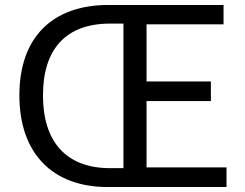

<svg xmlns="http://www.w3.org/2000/svg" viewBox="-20 -753 987 773"><path d="M413 0H892V-79H570V-346H829V-425H570V-655H880V-733H417C190 -733 58 -602 58 -369C58 -137 190 0 413 0ZM423 -76C246 -76 153 -183 153 -369C153 -556 246 -658 423 -658H477V-76Z"/></svg>

Font: Source Han Sans CN Regular
Style: Regular
Weight: 400
Designer: Ryoko NISHIZUKA (kana & ideographs); Paul D. Hunt (Latin, Greek & Cyrillic); Wenlong ZHANG (bopomofo); Sandoll Communica
Foundry: Adobe Systems Incorporated
Version: Version 1.004;PS 1.004;hotconv 1.0.82;makeotf.lib2.5.63406